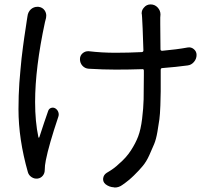

<svg xmlns="http://www.w3.org/2000/svg" viewBox="-20 -797 963 857"><path d="M102.5 -723.6Q104.5 -743.2 118.2 -755.9Q130.9 -766.6 146.5 -766.6Q149.4 -766.6 151.4 -766.6Q169.9 -764.6 179.7 -750Q186.5 -739.3 186.5 -727.5Q186.5 -722.7 185.5 -716.8Q184.6 -712.9 180.7 -698.2Q136.7 -493.2 136.7 -341.8Q136.7 -253.9 151.4 -184.6Q151.4 -182.6 152.8 -182.6Q154.3 -182.6 155.3 -183.6Q177.7 -252.9 195.3 -302.7Q199.2 -312.5 208.5 -315.4Q217.8 -318.4 226.6 -313.5Q236.3 -307.6 240.2 -296.9Q244.1 -286.1 240.2 -275.4Q198.2 -150.4 184.6 -82Q179.7 -57.6 179.7 -38.1Q179.7 -23.4 170.9 -12.7Q162.1 -2 148.4 0Q133.8 2 121.1 -6.3Q108.4 -14.6 104.5 -28.3Q62.5 -175.8 62.5 -309.6Q62.5 -338.9 63.5 -370.1Q64.5 -401.4 66.4 -426.8Q68.4 -452.1 71.3 -484.9Q74.2 -517.6 76.2 -536.1Q78.1 -554.7 82.5 -587.4Q86.9 -620.1 88.4 -630.4Q89.8 -640.6 94.7 -671.9Q99.6 -703.1 99.6 -705.1Q100.6 -713.9 102.5 -723.6ZM817.4 -585Q833 -587.9 845.2 -577.6Q857.4 -567.4 857.4 -551.8Q857.4 -534.2 845.7 -520.5Q834 -506.8 817.4 -504.9Q766.6 -498 705.1 -493.2Q697.3 -493.2 697.3 -485.4V-459Q697.3 -412.1 697.3 -389.2Q697.3 -366.2 695.8 -326.2Q694.3 -286.1 691.4 -264.2Q688.5 -242.2 682.6 -208.5Q676.8 -174.8 668 -153.8Q659.2 -132.8 646.5 -104.5Q633.8 -76.2 617.2 -56.2Q600.6 -36.1 577.6 -13.7Q554.7 8.8 526.4 28.3Q510.7 40 492.2 40Q490.2 40 488.3 39.1Q467.8 38.1 451.2 25.4Q438.5 14.6 440.4 -1Q442.4 -16.6 456.1 -25.4Q490.2 -44.9 511.7 -66.4Q543 -92.8 564 -125Q585 -157.2 596.7 -188Q608.4 -218.8 614.3 -266.6Q620.1 -314.5 621.1 -353.5Q622.1 -392.6 622.1 -460V-481.4Q622.1 -489.3 615.2 -488.3Q555.7 -486.3 496.1 -486.3Q441.4 -486.3 376 -490.2Q359.4 -491.2 348.1 -503.4Q336.9 -515.6 336.9 -533.2Q336.9 -548.8 348.6 -559.1Q360.4 -569.3 376 -568.4Q434.6 -561.5 495.1 -561.5Q553.7 -561.5 613.3 -564.5Q620.1 -565.4 620.1 -572.3Q616.2 -695.3 614.3 -717.8Q614.3 -724.6 613.3 -731.4Q612.3 -734.4 612.3 -737.3Q612.3 -752 622.1 -762.7Q633.8 -777.3 652.3 -777.3Q670.9 -777.3 683.6 -763.7Q696.3 -750 696.3 -732.4Q696.3 -729.5 695.3 -718.8Q695.3 -710.9 695.3 -691.4Q695.3 -654.3 696.3 -577.1Q696.3 -570.3 704.1 -570.3Q769.5 -576.2 817.4 -585Z"/></svg>

Font: Gen Jyuu Gothic P Regular
Style: Regular
Weight: 400
Designer: [Source Han Sans]
Ryoko NISHIZUKA  (kana & ideographs); Paul D. Hunt (Latin, Greek & Cyrillic); Wenlong ZHANG  (bopomofo
Version: Version 1.002.20150607